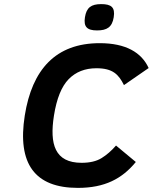

<svg xmlns="http://www.w3.org/2000/svg" viewBox="-20 -900 743 934"><path d="M242.5 -338C255.6 -420.7 279.5 -479.7 314.1 -515C348.7 -550.3 393.6 -568 449 -568C528.9 -568 557.2 -537.7 583 -486L703.1 -569C668.7 -645 591.5 -690 465.3 -690C251 -690 136 -562.1 100.5 -338C63.4 -103.3 149.4 14 358.8 14C489.5 14 573.7 -30.3 640.7 -112L544.4 -192C522.4 -166.7 499 -146.3 474.2 -131C449.5 -115.7 417.1 -108 377.1 -108C246.5 -108 220.5 -198.8 242.5 -338ZM472.4 -880C423.6 -880 400.7 -863.4 393.2 -816C386 -770.2 403 -752 452.1 -752C500.1 -752 525.6 -767.8 533.2 -816C540.9 -864.3 521.6 -880 472.4 -880Z"/></svg>

Font: Fog Sans
Style: It
Weight: 700
Foundry: Intel Corporation
Version: Version 1.00